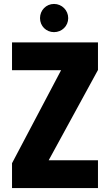

<svg xmlns="http://www.w3.org/2000/svg" viewBox="-20 -954 559 974"><path d="M477 -599V-739H41V-598H290L41 -126V0H477V-141H227ZM183 -862C183 -822 214 -791 254 -791C294 -791 326 -822 326 -862C326 -902 294 -934 254 -934C214 -934 183 -902 183 -862Z"/></svg>

Font: Malmofest
Style: Bold
Weight: 700
Designer: Jonny Pinhorn (Poppins), Kolossal
Version: Version 1.004;Glyphs 3.1.2 (3151)